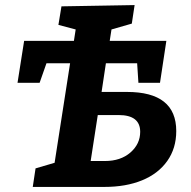

<svg xmlns="http://www.w3.org/2000/svg" viewBox="-20 -736 753 756"><path d="M480 -374Q674 -374 674 -220Q674 -152 638.5 -102Q603 -52 539.5 -26Q476 0 391 0H109L120 -73L195 -95L256 -487H163L136 -410H49L75 -575H271L278 -620L210 -638L222 -711L510 -716L499 -643L419 -620L412 -575H635L610 -410H525L520 -487H397L380 -374ZM393 -102Q455 -102 493.5 -135.5Q532 -169 532 -217Q532 -283 447 -283H365L337 -102Z"/></svg>

Font: Bitter Pro
Style: Bold Italic
Weight: 700
Italic angle: -9°
Designer: Sol Matas, and Bitter project Authors
Foundry: Sol Matas
Version: Version 1.010